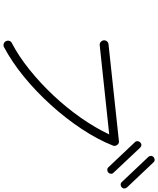

<svg xmlns="http://www.w3.org/2000/svg" viewBox="76 -984 898 1090"><g transform="rotate(90 525.0 -439.0)"><path d="M248 -13Q239 -8 229 -11Q219 -14 214 -23Q209 -33 212 -43Q215 -53 224 -57Q299 -96 375.5 -157.5Q452 -219 522 -293.5Q592 -368 649 -449.5Q706 -531 743 -610L236 -556Q226 -555 218 -562Q210 -569 209 -579Q208 -589 214.5 -597Q221 -605 231 -606L780 -665Q795 -667 803 -655Q812 -642 806 -630Q772 -544 712 -453.5Q652 -363 575.5 -278.5Q499 -194 415 -125.5Q331 -57 248 -13ZM960 -605Q953 -599 944 -599Q935 -599 929 -606L787 -756Q781 -762 781.5 -771Q782 -780 788 -786Q804 -800 819 -785L960 -635Q967 -629 966.5 -620Q966 -611 960 -605ZM1043 -681Q1037 -675 1028 -675Q1019 -675 1013 -682L871 -832Q865 -838 865 -847Q865 -856 872 -862Q879 -868 887.5 -868Q896 -868 902 -861L1044 -711Q1050 -704 1050 -695.5Q1050 -687 1043 -681Z"/></g></svg>

Font: Zen Kurenaido
Style: Regular
Weight: 400
Designer: Yoshimichi Ohira
Foundry: Positype
Version: Version 1.001